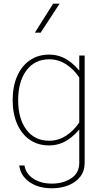

<svg xmlns="http://www.w3.org/2000/svg" viewBox="-20 -785 567 1043"><path d="M268.6 -765.1 169.4 -607.4H200.7L303.7 -765.1ZM262.2 237.8Q311.5 237.8 351.8 221.7Q392.1 205.6 416 174.8Q439.9 144 439.9 99.1V-483.4H410.6V-391.6V99.1Q410.6 154.3 367.2 183.3Q323.7 212.4 262.2 212.4Q201.2 212.4 160.6 185.3Q120.1 158.2 112.8 113.8H84.5Q91.8 170.4 140.4 204.1Q189 237.8 262.2 237.8ZM48.8 -241.2Q48.8 -167.5 73 -112.1Q97.2 -56.6 141.6 -25.9Q186 4.9 246.6 4.9Q301.3 4.9 346.7 -24.2Q392.1 -53.2 426.3 -103L410.6 -119.6Q380.9 -75.2 338.9 -47.9Q296.9 -20.5 247.6 -20.5Q168.5 -20.5 123.5 -80.3Q78.6 -140.1 78.6 -240.7Q78.6 -341.8 123.5 -402.3Q168.5 -462.9 247.6 -462.9Q296.9 -462.9 338.9 -435.8Q380.9 -408.7 410.6 -363.8L426.3 -380.4Q392.1 -430.2 346.9 -459.2Q301.8 -488.3 247.1 -488.3Q186.5 -488.3 141.8 -457.3Q97.2 -426.3 73 -370.8Q48.8 -315.4 48.8 -241.2Z"/></svg>

Font: Estedad-FD VF
Style: Regular
Weight: 100
Designer: Amin Abedi
Version: Version 7.3